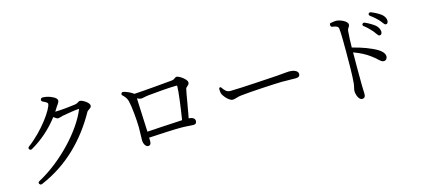

<svg xmlns="http://www.w3.org/2000/svg" viewBox="-63 -1304 4126 1881"><g transform="rotate(-15 2000.0 -363.5)"><path d="M156 34C163 44 172 47 183 42C458 -74 656 -278 794 -525C798 -533 810 -541 822 -549C830 -555 841 -562 841 -577C841 -612 771 -649 750 -649C743 -649 737 -645 727 -639C722 -635 713 -630 697 -627C671 -622 547 -609 501 -609H490C499 -621 508 -636 518 -653L533 -674C540 -684 547 -694 547 -709C547 -736 490 -762 450 -771C434 -774 420 -775 407 -776C395 -776 388 -770 385 -760C382 -749 387 -741 399 -736C427 -723 444 -712 444 -703C444 -652 308 -459 154 -346C144 -338 142 -329 148 -320C154 -311 164 -308 175 -314C284 -376 380 -461 458 -563C477 -549 491 -539 500 -539C507 -539 516 -541 525 -544C528 -544 530 -545 535 -546C536 -546 537 -547 538 -547C541 -548 546 -550 553 -552C554 -552 555 -552 556 -552C590 -559 690 -575 712 -575C723 -575 723 -575 721 -570C645 -381 418 -128 164 8C152 15 150 24 156 34Z M1283 -48C1303 -48 1314 -60 1314 -89C1314 -102 1314 -114 1313 -125C1431 -132 1565 -139 1643 -139C1671 -139 1701 -137 1725 -135C1742 -134 1757 -133 1767 -133C1789 -133 1798 -147 1798 -167C1798 -192 1771 -206 1736 -208C1742 -239 1749 -274 1754 -308L1763 -357C1773 -417 1782 -469 1788 -494C1790 -503 1800 -511 1809 -519C1817 -526 1825 -533 1825 -550C1825 -581 1751 -632 1726 -632C1719 -632 1713 -629 1705 -622C1698 -617 1689 -610 1666 -608C1625 -604 1382 -582 1285 -577C1252 -601 1223 -613 1189 -623C1178 -626 1169 -624 1164 -615C1159 -607 1160 -598 1170 -590C1194 -568 1206 -548 1214 -521C1229 -461 1241 -325 1242 -248C1242 -222 1241 -188 1240 -161C1239 -143 1239 -129 1239 -121C1239 -76 1263 -48 1283 -48ZM1297 -527C1312 -521 1328 -515 1338 -515C1346 -515 1359 -518 1374 -521L1388 -524C1397 -525 1407 -527 1418 -528C1473 -534 1635 -548 1697 -548C1708 -548 1710 -546 1710 -544C1710 -489 1688 -323 1669 -207C1608 -204 1520 -199 1436 -194C1427 -193 1418 -193 1409 -192L1312 -186C1308 -296 1300 -464 1297 -527Z M2200 -272C2213 -272 2223 -275 2237 -279C2250 -283 2268 -289 2301 -292C2376 -301 2650 -317 2715 -317C2734 -317 2751 -317 2766 -316H2800C2817 -315 2832 -315 2847 -315C2880 -315 2894 -325 2894 -349C2894 -382 2847 -397 2807 -397C2794 -397 2781 -396 2762 -394L2752 -393C2734 -391 2713 -389 2684 -387C2637 -384 2292 -361 2201 -361C2162 -361 2145 -385 2127 -410C2121 -420 2115 -423 2109 -422C2103 -420 2099 -413 2100 -401C2100 -386 2101 -371 2107 -356C2124 -319 2172 -272 2200 -272Z M3428 49C3449 49 3462 36 3462 7C3462 0 3462 -8 3461 -18C3460 -36 3459 -56 3459 -83C3458 -186 3458 -343 3459 -415C3528 -390 3581 -361 3621 -331C3648 -312 3664 -297 3675 -286C3698 -266 3709 -254 3729 -254C3751 -254 3765 -272 3765 -293C3765 -326 3736 -352 3707 -370C3648 -406 3554 -441 3459 -464C3460 -518 3462 -588 3467 -635C3470 -649 3475 -657 3482 -666C3485 -671 3490 -678 3490 -691C3490 -724 3417 -757 3376 -757C3361 -757 3344 -754 3323 -750C3321 -749 3319 -749 3317 -748C3312 -747 3310 -742 3311 -730C3311 -719 3317 -711 3330 -710C3369 -704 3386 -697 3389 -674C3395 -624 3395 -518 3395 -438C3395 -360 3395 -195 3387 -120C3385 -103 3382 -90 3379 -77C3376 -66 3374 -55 3374 -43C3374 -10 3394 49 3428 49ZM3628 -635C3667 -606 3688 -579 3706 -560L3712 -552C3714 -549 3718 -544 3719 -542C3733 -522 3743 -508 3754 -508C3767 -508 3779 -517 3779 -539C3779 -562 3767 -587 3744 -608C3718 -628 3686 -648 3646 -666C3635 -671 3626 -668 3620 -660C3614 -651 3617 -643 3628 -635ZM3713 -717C3752 -689 3772 -668 3791 -649C3797 -642 3798 -640 3801 -636C3803 -634 3806 -629 3807 -629C3820 -610 3831 -597 3841 -597C3854 -597 3865 -607 3865 -628C3865 -652 3852 -676 3828 -696C3803 -714 3771 -733 3730 -749C3719 -753 3710 -751 3705 -742C3700 -734 3702 -725 3713 -717Z"/></g></svg>

Font: 寒蝉锦书宋 Text
Style: Regular
Weight: 400
Designer: 寒蝉锦书宋{Warren} 思源宋体{Ryoko NISHIZUKA 西塚涼子 (kana & ideographs); Frank Grießhammer (Latin, Greek & Cyrillic); Wenlong ZHANG 
Foundry: Adobe & ChillType
Version: Version 2.000;Glyphs 3.1.1 (3135)